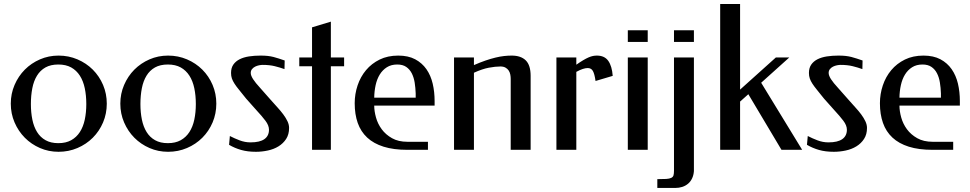

<svg xmlns="http://www.w3.org/2000/svg" viewBox="-20 -746 4831 956"><path d="M271.5 -469.2Q321.8 -469.2 365.7 -450.4Q409.7 -431.6 442.1 -399.2Q474.6 -366.7 493.2 -323Q511.7 -279.3 511.7 -230Q511.7 -180.2 493.2 -136.5Q474.6 -92.8 442.1 -60.3Q409.7 -27.8 365.7 -9Q321.8 9.8 271.5 9.8Q222.2 9.8 179 -9Q135.7 -27.8 103.5 -60.3Q71.3 -92.8 52.5 -136.5Q33.7 -180.2 33.7 -230Q33.7 -279.3 52.5 -323Q71.3 -366.7 103.5 -399.2Q135.7 -431.6 179 -450.4Q222.2 -469.2 271.5 -469.2ZM270.5 -424.8Q232.4 -424.8 206.3 -410.2Q180.2 -395.5 164.1 -369.1Q147.9 -342.8 140.9 -306.6Q133.8 -270.5 133.8 -228Q133.8 -186 141.1 -150.4Q148.4 -114.7 164.6 -88.6Q180.7 -62.5 206.8 -47.9Q232.9 -33.2 270.5 -33.2Q308.1 -33.2 334.5 -47.9Q360.8 -62.5 377.7 -88.6Q394.5 -114.7 402.1 -150.4Q409.7 -186 409.7 -228Q409.7 -270.5 402.1 -306.6Q394.5 -342.8 377.7 -369.1Q360.8 -395.5 334.5 -410.2Q308.1 -424.8 270.5 -424.8Z M816.9 -469.2Q867.2 -469.2 911.1 -450.4Q955.1 -431.6 987.5 -399.2Q1020 -366.7 1038.6 -323Q1057.1 -279.3 1057.1 -230Q1057.1 -180.2 1038.6 -136.5Q1020 -92.8 987.5 -60.3Q955.1 -27.8 911.1 -9Q867.2 9.8 816.9 9.8Q767.6 9.8 724.4 -9Q681.2 -27.8 648.9 -60.3Q616.7 -92.8 597.9 -136.5Q579.1 -180.2 579.1 -230Q579.1 -279.3 597.9 -323Q616.7 -366.7 648.9 -399.2Q681.2 -431.6 724.4 -450.4Q767.6 -469.2 816.9 -469.2ZM815.9 -424.8Q777.8 -424.8 751.7 -410.2Q725.6 -395.5 709.5 -369.1Q693.4 -342.8 686.3 -306.6Q679.2 -270.5 679.2 -228Q679.2 -186 686.5 -150.4Q693.8 -114.7 710 -88.6Q726.1 -62.5 752.2 -47.9Q778.3 -33.2 815.9 -33.2Q853.5 -33.2 879.9 -47.9Q906.2 -62.5 923.1 -88.6Q939.9 -114.7 947.5 -150.4Q955.1 -186 955.1 -228Q955.1 -270.5 947.5 -306.6Q939.9 -342.8 923.1 -369.1Q906.2 -395.5 879.9 -410.2Q853.5 -424.8 815.9 -424.8Z M1277.3 -469.2Q1297.9 -469.2 1313 -467.5Q1328.1 -465.8 1341.6 -462.4Q1355 -459 1368.2 -454.6Q1381.3 -450.2 1397.5 -444.8L1396.5 -401.9Q1373.5 -410.2 1347.9 -416.5Q1322.3 -422.9 1287.6 -422.9Q1280.3 -422.9 1270 -420.9Q1259.8 -418.9 1250.5 -414.3Q1241.2 -409.7 1234.9 -401.9Q1228.5 -394 1228.5 -382.8Q1228.5 -370.1 1240 -352.1Q1251.5 -334 1276.4 -307.1L1328.6 -248Q1345.2 -229 1361.6 -211.2Q1377.9 -193.4 1390.6 -176.3Q1403.3 -159.2 1411.4 -142.3Q1419.4 -125.5 1419.4 -108.9Q1419.4 -76.7 1404.8 -54.2Q1390.1 -31.7 1366.7 -17.3Q1343.3 -2.9 1313.7 3.4Q1284.2 9.8 1254.4 9.8Q1212.9 9.8 1180.9 0.7Q1148.9 -8.3 1120.6 -24.9L1124.5 -68.8Q1147 -57.1 1173.3 -47.1Q1199.7 -37.1 1227.5 -37.1Q1273.4 -37.1 1296.4 -53.2Q1319.3 -69.3 1319.3 -100.1Q1319.3 -121.6 1301.5 -145Q1283.7 -168.5 1257.3 -196.8L1205.6 -254.9Q1185.1 -280.8 1170.7 -298.3Q1156.2 -315.9 1147.5 -329.6Q1138.7 -343.3 1134.5 -355.5Q1130.4 -367.7 1130.4 -382.8Q1130.4 -407.7 1141.8 -424.3Q1153.3 -440.9 1173.1 -450.9Q1192.9 -460.9 1219.7 -465.1Q1246.6 -469.2 1277.3 -469.2Z M1693.4 -416H1627.4V0H1533.7V-416H1470.2V-460H1533.7V-609.9L1627.4 -638.2V-460H1693.4Z M1962.9 -469.2Q2012.7 -469.2 2047.1 -450.9Q2081.5 -432.6 2103.3 -401.4Q2125 -370.1 2134.5 -329.3Q2144 -288.6 2144 -243.2V-220.2H1843.3Q1843.3 -192.9 1852.1 -161.1Q1860.8 -129.4 1880.6 -102.5Q1900.4 -75.7 1931.9 -57.9Q1963.4 -40 2009.3 -40H2110.8V0H2007.8Q1939.5 0 1889.9 -15.6Q1840.3 -31.2 1808.3 -61Q1776.4 -90.8 1761.2 -133.8Q1746.1 -176.8 1746.1 -231.9Q1746.1 -277.8 1760.5 -320.8Q1774.9 -363.8 1802.5 -396.7Q1830.1 -429.7 1870.4 -449.5Q1910.6 -469.2 1962.9 -469.2ZM1958 -424.8Q1927.7 -424.8 1906.2 -411.1Q1884.8 -397.5 1870.8 -374.8Q1856.9 -352.1 1850.3 -322Q1843.8 -292 1843.3 -259.8H2049.8V-280.8Q2048.8 -309.1 2044.7 -335Q2040.5 -360.8 2030.3 -380.9Q2020 -400.9 2002.7 -412.8Q1985.4 -424.8 1958 -424.8Z M2339.8 -421.9Q2371.1 -435.5 2397.5 -444.6Q2423.8 -453.6 2446.8 -459.2Q2469.7 -464.8 2489.5 -467Q2509.3 -469.2 2527.8 -469.2Q2573.7 -469.2 2597.9 -445.3Q2622.1 -421.4 2622.1 -368.2V0H2522.9V-353Q2522.9 -363.8 2520.8 -375Q2518.6 -386.2 2512.7 -395Q2506.8 -403.8 2496.8 -409.4Q2486.8 -415 2471.7 -415Q2446.8 -415 2414.1 -408.9Q2381.3 -402.8 2339.8 -383.8V0H2240.7V-460H2339.8Z M2849.6 -423.8Q2869.1 -437.5 2884 -446.3Q2898.9 -455.1 2910.6 -460.2Q2922.4 -465.3 2932.4 -467.3Q2942.4 -469.2 2952.1 -469.2Q2990.2 -469.2 3008.8 -442.9Q3027.3 -416.5 3030.8 -368.2L2945.3 -342.8Q2940.4 -377.9 2932.1 -392.6Q2923.8 -407.2 2906.2 -407.2Q2896 -407.2 2882.1 -402.8Q2868.2 -398.4 2849.6 -388.2V0H2750.5V-460H2849.6Z M3205.1 0H3106V-460H3205.1ZM3205.1 -537.1H3106V-595.2H3205.1Z M3435.1 106Q3433.6 126.5 3426 142.3Q3418.5 158.2 3406 168.7Q3393.6 179.2 3377.2 184.6Q3360.8 189.9 3341.3 189.9H3252.9V146Q3280.8 146 3297.1 145Q3313.5 144 3322.3 139.6Q3331.1 135.3 3333.5 127Q3335.9 118.7 3335.9 104V-460H3435.1ZM3435.1 -537.1H3335.9V-595.2H3435.1Z M3665 -726.1V-299.8L3843.3 -460H3910.2L3770 -334L3974.1 0H3871.1L3706.1 -276.9L3665 -240.2V0H3565.9V-726.1Z M4154.8 -469.2Q4175.3 -469.2 4190.4 -467.5Q4205.6 -465.8 4219 -462.4Q4232.4 -459 4245.6 -454.6Q4258.8 -450.2 4274.9 -444.8L4273.9 -401.9Q4251 -410.2 4225.3 -416.5Q4199.7 -422.9 4165 -422.9Q4157.7 -422.9 4147.5 -420.9Q4137.2 -418.9 4127.9 -414.3Q4118.7 -409.7 4112.3 -401.9Q4106 -394 4106 -382.8Q4106 -370.1 4117.4 -352.1Q4128.9 -334 4153.8 -307.1L4206.1 -248Q4222.7 -229 4239 -211.2Q4255.4 -193.4 4268.1 -176.3Q4280.8 -159.2 4288.8 -142.3Q4296.9 -125.5 4296.9 -108.9Q4296.9 -76.7 4282.2 -54.2Q4267.6 -31.7 4244.1 -17.3Q4220.7 -2.9 4191.2 3.4Q4161.6 9.8 4131.8 9.8Q4090.3 9.8 4058.3 0.7Q4026.4 -8.3 3998 -24.9L4002 -68.8Q4024.4 -57.1 4050.8 -47.1Q4077.1 -37.1 4105 -37.1Q4150.9 -37.1 4173.8 -53.2Q4196.8 -69.3 4196.8 -100.1Q4196.8 -121.6 4179 -145Q4161.1 -168.5 4134.8 -196.8L4083 -254.9Q4062.5 -280.8 4048.1 -298.3Q4033.7 -315.9 4024.9 -329.6Q4016.1 -343.3 4012 -355.5Q4007.8 -367.7 4007.8 -382.8Q4007.8 -407.7 4019.3 -424.3Q4030.8 -440.9 4050.5 -450.9Q4070.3 -460.9 4097.2 -465.1Q4124 -469.2 4154.8 -469.2Z M4578.1 -469.2Q4627.9 -469.2 4662.4 -450.9Q4696.8 -432.6 4718.5 -401.4Q4740.2 -370.1 4749.8 -329.3Q4759.3 -288.6 4759.3 -243.2V-220.2H4458.5Q4458.5 -192.9 4467.3 -161.1Q4476.1 -129.4 4495.8 -102.5Q4515.6 -75.7 4547.1 -57.9Q4578.6 -40 4624.5 -40H4726.1V0H4623Q4554.7 0 4505.1 -15.6Q4455.6 -31.2 4423.6 -61Q4391.6 -90.8 4376.5 -133.8Q4361.3 -176.8 4361.3 -231.9Q4361.3 -277.8 4375.7 -320.8Q4390.1 -363.8 4417.7 -396.7Q4445.3 -429.7 4485.6 -449.5Q4525.9 -469.2 4578.1 -469.2ZM4573.2 -424.8Q4543 -424.8 4521.5 -411.1Q4500 -397.5 4486.1 -374.8Q4472.2 -352.1 4465.6 -322Q4459 -292 4458.5 -259.8H4665V-280.8Q4664.1 -309.1 4659.9 -335Q4655.8 -360.8 4645.5 -380.9Q4635.3 -400.9 4617.9 -412.8Q4600.6 -424.8 4573.2 -424.8Z"/></svg>

Font: Federo
Style: Regular
Weight: 400
Designer: Olexa M. Volochay | Cyreal.org
Foundry: Olexa M. Volochay | Cyreal.org
Version: Version 1.000